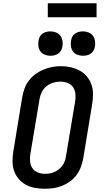

<svg xmlns="http://www.w3.org/2000/svg" viewBox="-20 -1153 640 1181"><path d="M255 8Q224 8 194 2.5Q164 -3 138.5 -17Q113 -31 94.5 -53Q76 -75 66.5 -102.5Q57 -130 57 -160.5Q57 -191 62 -222L117 -557Q122 -584 131.5 -610Q141 -636 158.5 -658.5Q176 -681 199.5 -698Q223 -715 249 -725.5Q275 -736 301.5 -741Q328 -746 355 -746Q386 -746 415.5 -739Q445 -732 470.5 -718.5Q496 -705 514.5 -682.5Q533 -660 542.5 -632.5Q552 -605 552 -574.5Q552 -544 547 -513L492 -178Q487 -152 477.5 -126Q468 -100 451 -77Q434 -54 410.5 -37Q387 -20 361 -9.5Q335 1 308 4.5Q281 8 255 8ZM256 -84Q272 -84 287 -86.5Q302 -89 316 -95.5Q330 -102 343 -112.5Q356 -123 365 -136Q374 -149 379 -163.5Q384 -178 386 -193L442 -528Q446 -551 444 -574.5Q442 -598 429.5 -616.5Q417 -635 395.5 -643Q374 -651 351 -651Q328 -651 306 -644Q284 -637 265.5 -622Q247 -607 236.5 -585.5Q226 -564 223 -542L167 -207Q163 -184 165 -160.5Q167 -137 179 -119Q191 -101 212 -92.5Q233 -84 256 -84ZM490 -810Q472 -810 455.5 -816.5Q439 -823 429 -836.5Q419 -850 416.5 -867.5Q414 -885 417 -903Q419 -916 425 -927.5Q431 -939 442 -946.5Q453 -954 465.5 -957Q478 -960 490 -960Q508 -960 524.5 -953.5Q541 -947 551 -933.5Q561 -920 564 -902.5Q567 -885 564 -867Q562 -854 555.5 -842.5Q549 -831 538.5 -823.5Q528 -816 515.5 -813Q503 -810 490 -810ZM290 -810Q272 -810 255.5 -816.5Q239 -823 229 -836.5Q219 -850 216.5 -867.5Q214 -885 217 -903Q219 -916 225 -927.5Q231 -939 242 -946.5Q253 -954 265.5 -957Q278 -960 290 -960Q308 -960 324.5 -953.5Q341 -947 351 -933.5Q361 -920 364 -902.5Q367 -885 364 -867Q362 -854 355.5 -842.5Q349 -831 338.5 -823.5Q328 -816 315.5 -813Q303 -810 290 -810ZM574 -1047H274V-1133H574Z"/></svg>

Font: Iosevka Curly Slab SmBdExObl
Style: Regular
Weight: 600
Width: 7
Italic angle: -9°
Monospace: yes
Designer: Belleve Invis
Foundry: Belleve Invis
Version: Version 11.1.0; ttfautohint (v1.8.3)